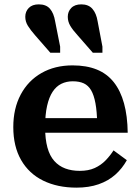

<svg xmlns="http://www.w3.org/2000/svg" viewBox="-20 -849 643 881"><path d="M428 -751 450 -635V-607H406L337 -686Q314 -711 302.5 -730.5Q291 -750 291 -772Q291 -796 307 -812.5Q323 -829 353 -829Q386 -829 404 -808.5Q422 -788 428 -751ZM233 -751 256 -635V-607H211L142 -686Q120 -711 108 -730.5Q96 -750 96 -772Q96 -796 112 -812.5Q128 -829 158 -829Q192 -829 209.5 -808.5Q227 -788 233 -751ZM187 -265Q187 -211 197.5 -172.5Q208 -134 229 -110.5Q250 -87 279.5 -76Q309 -65 346 -65Q386 -65 414.5 -78Q443 -91 464 -112.5Q485 -134 501 -159L562 -114Q541 -76 509 -47.5Q477 -19 432.5 -3.5Q388 12 331 12Q244 12 178.5 -20Q113 -52 77 -114.5Q41 -177 41 -266Q41 -351 75 -415Q109 -479 170.5 -514Q232 -549 313 -549Q377 -549 424 -530Q471 -511 502 -472Q533 -433 549 -375Q565 -317 566 -240H152V-307H450L426 -281Q425 -337 418 -375Q411 -413 398 -435Q385 -457 364.5 -466.5Q344 -476 314 -476Q285 -476 261.5 -464.5Q238 -453 221.5 -428Q205 -403 196 -363Q187 -323 187 -265Z"/></svg>

Font: Roboto Serif SemiBold
Style: Regular
Weight: 600
Designer: Greg Gazdowicz
Foundry: Commercial Type
Version: Version 1.008